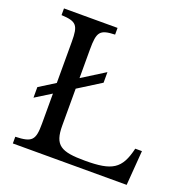

<svg xmlns="http://www.w3.org/2000/svg" viewBox="-135 -897 999 1024"><g transform="rotate(20 364.0 -385.0)"><path d="M66 -267V-327L261 -449V-389L156 -323V-618C156 -711 142 -728 56 -732V-770H360V-732C274 -729 261 -712 261 -611V-449L390 -530V-470L261 -389V-180C261 -68 301 -45 439 -45C592 -45 640 -73 669 -197H707L692 0H46V-38C140 -41 156 -58 156 -152V-323Z"/></g></svg>

Font: Libre Baskerville
Style: Regular
Weight: 400
Designer: Pablo Impallari, Rodrigo Fuenzalida
Foundry: Pablo Impallari, Rodrigo Fuenzalida
Version: Version 1.051;Glyphs 3.2.3 (3260)